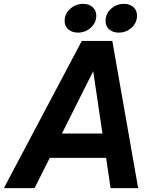

<svg xmlns="http://www.w3.org/2000/svg" viewBox="-63 -975 793 995"><path d="M653 0H510L487 -157H195L116 0H-43L361 -763H519ZM420 -606 258 -283H468ZM272 -866Q272 -904 301 -929.5Q330 -955 368 -955Q398 -955 417 -938Q436 -921 436 -894Q436 -857 407.5 -831.5Q379 -806 341 -806Q311 -806 291.5 -822.5Q272 -839 272 -866ZM484 -866Q484 -904 512.5 -929.5Q541 -955 579 -955Q609 -955 628 -938.5Q647 -922 647 -894Q647 -857 619 -831.5Q591 -806 552 -806Q522 -806 503 -822.5Q484 -839 484 -866Z"/></svg>

Font: Open Sauce One
Style: Bold Italic
Weight: 700
Italic angle: -10°
Designer: Alfredo Marco Pradil
Foundry: Creative Sauce Fz LLC
Version: Version 1.477